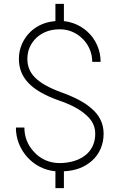

<svg xmlns="http://www.w3.org/2000/svg" viewBox="-20 -874 620 996"><path d="M517.5 -181Q517.5 -138.5 502 -102.5Q486.5 -66.5 457.5 -40.5Q399.5 11 311.5 14.5V102H267.5V14.5Q225 10.5 187.8 -8.2Q150.5 -27 122 -58.5Q93.5 -90 78 -129.2Q62.5 -168.5 62.5 -212.5H106.5Q106.5 -176 119.2 -144Q132 -112 156 -86.5Q181.5 -58 215.8 -43Q250 -28 289.5 -28Q330 -28 367.5 -39.8Q405 -51.5 432.5 -77Q474 -117 474 -181Q474 -237.5 426 -278Q380.5 -320.5 282.5 -354Q175 -392.5 127 -444Q78 -495.5 78 -568.5Q78 -611 94.8 -647.8Q111.5 -684.5 140.5 -711.5Q192 -758.5 267.5 -764.5V-854H311.5V-764.5Q380.5 -756.5 431.5 -711.5Q464.5 -682.5 483.2 -641Q502 -599.5 502 -553H458.5Q458.5 -589.5 443.8 -622.2Q429 -655 403 -678Q354.5 -722 289.5 -722Q219 -722 171 -680Q122 -634 122 -568.5Q122 -511.5 160.5 -473Q201 -430.5 298 -395Q401 -358 451 -314.5Q517.5 -260 517.5 -181Z"/></svg>

Font: Russisch Sans ExtraLight
Style: Regular
Weight: 200
Width: 4
Designer: Michael Sharanda (font) & Cristiano Sobral (main changes)
Foundry: Michael Sharanda
Version: Version 2.00;September 8, 2020;FontCreator 13.0.0.2681 64-bi